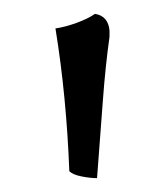

<svg xmlns="http://www.w3.org/2000/svg" viewBox="-20 -734 238 277"><path d="M117 -714Q136 -711 138 -690Q138 -688 138 -685.5Q138 -683 138 -681Q132 -638 128.5 -590Q125 -542 120 -477Q110 -477 97.5 -479.5Q85 -482 80 -487Q78 -540 73 -592Q68 -644 60 -693Q74 -695 90.5 -701Q107 -707 117 -714Z"/></svg>

Font: Vollkorn
Style: Regular
Weight: 400
Designer: Friedrich Althausen
Foundry: Friedrich Althausen
Version: Version 5.001